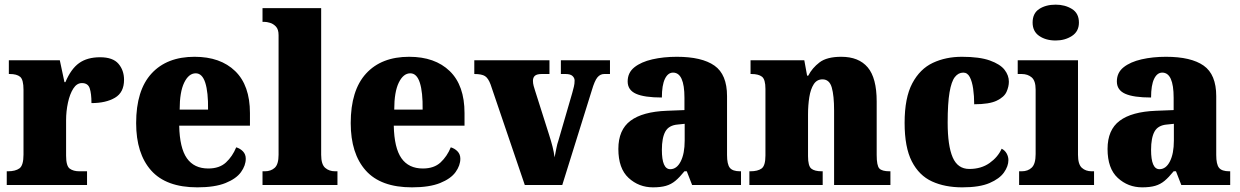

<svg xmlns="http://www.w3.org/2000/svg" viewBox="-20 -795 5329 825"><path d="M9 0V-59H14Q46 -59 63.5 -71.5Q81 -84 81 -131V-409Q81 -453 66.5 -465Q52 -477 22 -477H18V-536H237L257 -442H261Q285 -499 320 -524Q355 -549 410 -549Q465 -549 489 -521Q513 -493 513 -452Q513 -398 474 -375Q435 -352 373 -352Q373 -393 365.5 -415.5Q358 -438 332 -438Q310 -438 295 -414.5Q280 -391 272 -354Q264 -317 264 -278V-126Q264 -82 279.5 -70.5Q295 -59 321 -59H354V0Z M828 10Q694 10 629.5 -62.5Q565 -135 565 -266Q565 -407 631 -479Q697 -551 816 -551Q927 -551 990.5 -489.5Q1054 -428 1054 -309V-255H750Q752 -159 783 -115Q814 -71 875 -71Q923 -71 951 -97Q979 -123 995 -162Q1012 -157 1024 -144.5Q1036 -132 1036 -113Q1036 -84 1015.5 -55.5Q995 -27 949 -8.5Q903 10 828 10ZM874 -324Q875 -399 862 -439.5Q849 -480 821 -480Q791 -480 771.5 -440Q752 -400 752 -324Z M1108 0V-59H1118Q1144 -59 1160.5 -74Q1177 -89 1177 -130V-644Q1177 -669 1165.5 -681Q1154 -693 1140 -697Q1126 -701 1118 -701H1108V-760H1360V-130Q1360 -89 1377 -74Q1394 -59 1420 -59H1430V0Z M1750 10Q1616 10 1551.5 -62.5Q1487 -135 1487 -266Q1487 -407 1553 -479Q1619 -551 1738 -551Q1849 -551 1912.5 -489.5Q1976 -428 1976 -309V-255H1672Q1674 -159 1705 -115Q1736 -71 1797 -71Q1845 -71 1873 -97Q1901 -123 1917 -162Q1934 -157 1946 -144.5Q1958 -132 1958 -113Q1958 -84 1937.5 -55.5Q1917 -27 1871 -8.5Q1825 10 1750 10ZM1796 -324Q1797 -399 1784 -439.5Q1771 -480 1743 -480Q1713 -480 1693.5 -440Q1674 -400 1674 -324Z M2088 -432Q2078 -459 2064 -468Q2050 -477 2018 -477V-536H2341V-477H2308Q2287 -477 2278.5 -469.5Q2270 -462 2270 -448Q2270 -437 2273 -426Q2276 -415 2279 -406L2339 -217Q2348 -189 2354 -165.5Q2360 -142 2363 -119Q2367 -138 2370.5 -157Q2374 -176 2380 -193L2439 -396Q2443 -411 2446 -423Q2449 -435 2449 -449Q2449 -460 2440 -468.5Q2431 -477 2410 -477H2390V-536H2601V-477H2576Q2559 -477 2547 -462.5Q2535 -448 2523 -407L2396 0H2235Z M2786 10Q2725 10 2681 -30.5Q2637 -71 2637 -155Q2637 -237 2689 -276Q2741 -315 2845 -319L2921 -322V-375Q2921 -483 2872 -483Q2850 -483 2837 -456Q2824 -429 2824 -376Q2749 -376 2713 -392Q2677 -408 2677 -445Q2677 -483 2706 -506Q2735 -529 2783 -540Q2831 -551 2888 -551Q2996 -551 3050 -513Q3104 -475 3104 -382V-129Q3104 -89 3116 -74Q3128 -59 3160 -59H3164V0H2954L2931 -59H2921Q2900 -33 2882 -18Q2864 -3 2841.5 3.5Q2819 10 2786 10ZM2860 -68Q2888 -68 2905 -101.5Q2922 -135 2922 -191V-263L2893 -260Q2854 -257 2839 -230Q2824 -203 2824 -151Q2824 -68 2860 -68Z M3200 0V-59H3204Q3236 -59 3252.5 -71Q3269 -83 3269 -127V-413Q3269 -454 3254 -465.5Q3239 -477 3209 -477H3205V-536H3436L3448 -470H3453Q3470 -503 3501.5 -527Q3533 -551 3595 -551Q3670 -551 3708.5 -505.5Q3747 -460 3747 -359V-129Q3747 -83 3758.5 -71Q3770 -59 3802 -59H3806V0H3564V-320Q3564 -384 3554 -419Q3544 -454 3514 -454Q3490 -454 3476.5 -433Q3463 -412 3457.5 -377.5Q3452 -343 3452 -303V-124Q3452 -82 3466 -70.5Q3480 -59 3511 -59H3515V0Z M4115 10Q4040 10 3984.5 -15.5Q3929 -41 3898 -101.5Q3867 -162 3867 -267Q3867 -375 3900 -437Q3933 -499 3988.5 -525Q4044 -551 4113 -551Q4189 -551 4233.5 -535Q4278 -519 4296.5 -495Q4315 -471 4315 -444Q4315 -423 4305 -400.5Q4295 -378 4263 -362.5Q4231 -347 4166 -347Q4166 -383 4161.5 -414Q4157 -445 4147 -464Q4137 -483 4119 -483Q4098 -483 4083 -464Q4068 -445 4060 -398Q4052 -351 4052 -268Q4052 -169 4073.5 -119Q4095 -69 4145 -69Q4196 -69 4232 -94.5Q4268 -120 4284 -156Q4298 -149 4305.5 -135.5Q4313 -122 4313 -107Q4313 -81 4294 -54Q4275 -27 4232 -8.5Q4189 10 4115 10Z M4516 -621Q4474 -621 4445.5 -640.5Q4417 -660 4417 -698Q4417 -738 4445.5 -756.5Q4474 -775 4516 -775Q4556 -775 4586 -756.5Q4616 -738 4616 -698Q4616 -660 4586 -640.5Q4556 -621 4516 -621ZM4359 0V-59H4370Q4397 -59 4413.5 -75Q4430 -91 4430 -133V-410Q4430 -448 4413 -462.5Q4396 -477 4370 -477H4353V-536H4612V-130Q4612 -89 4628.5 -74Q4645 -59 4671 -59H4681V0Z M4888 10Q4827 10 4783 -30.5Q4739 -71 4739 -155Q4739 -237 4791 -276Q4843 -315 4947 -319L5023 -322V-375Q5023 -483 4974 -483Q4952 -483 4939 -456Q4926 -429 4926 -376Q4851 -376 4815 -392Q4779 -408 4779 -445Q4779 -483 4808 -506Q4837 -529 4885 -540Q4933 -551 4990 -551Q5098 -551 5152 -513Q5206 -475 5206 -382V-129Q5206 -89 5218 -74Q5230 -59 5262 -59H5266V0H5056L5033 -59H5023Q5002 -33 4984 -18Q4966 -3 4943.5 3.5Q4921 10 4888 10ZM4962 -68Q4990 -68 5007 -101.5Q5024 -135 5024 -191V-263L4995 -260Q4956 -257 4941 -230Q4926 -203 4926 -151Q4926 -68 4962 -68Z"/></svg>

Font: Noto Serif Myanmar SemiCondensed Black
Style: Regular
Weight: 900
Width: 4
Designer: Ben Mitchell and the Monotype Design Team
Foundry: Monotype Imaging Inc.
Version: Version 2.106; ttfautohint (v1.8.4.7-5d5b)